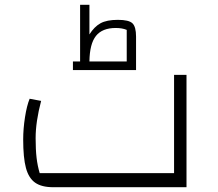

<svg xmlns="http://www.w3.org/2000/svg" viewBox="-20 -783 910 803"><path d="M77 -200Q77 -244 84.5 -292.5Q92 -341 104 -370L152 -361Q129 -274 129 -205Q129 -157 133 -123Q137 -89 146 -59H708V-470H760V0H203Q154 0 127 -19Q100 -38 88.5 -80.5Q77 -123 77 -200ZM549 -630V-490H285V-526H315V-763H354V-639Q374 -671 400 -685.5Q426 -700 473 -700Q519 -700 534 -685.5Q549 -671 549 -630ZM510 -526V-658Q491 -666 464 -666Q408 -666 381.5 -633Q355 -600 354 -526Z"/></svg>

Font: Changa ExtraLight
Style: Regular
Weight: 275
Designer: Eduardo Rodriguez Tunni
Foundry: Eduardo Rodriguez Tunni
Version: Version 2.002; ttfautohint (v1.5) -l 8 -r 50 -G 200 -x 14 -H